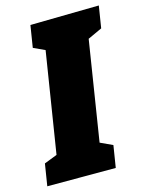

<svg xmlns="http://www.w3.org/2000/svg" viewBox="-121 -777 643 845"><g transform="rotate(-15 200.5 -355.0)"><path d="M413 -710 397 -610 332 -580 260 -126 316 -100 300 0H-12L4 -100L63 -123L136 -581L84 -605L100 -705Z"/></g></svg>

Font: Bitter Pro Black
Style: Italic
Weight: 900
Italic angle: -9°
Designer: Sol Matas, and Bitter project Authors
Foundry: Sol Matas
Version: Version 1.010